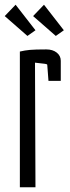

<svg xmlns="http://www.w3.org/2000/svg" viewBox="-39 -792 294 812"><path d="M45 -574Q66 -579 87.5 -581Q109 -583 157 -583Q184 -583 201 -569.5Q218 -556 218 -535V-450H166L161 -516Q161 -519 159.5 -520Q158 -521 152 -522L109 -527L111 0H45ZM-19 -724 27 -772 111 -664 77 -640ZM101 -724 147 -772 231 -664 197 -640Z"/></svg>

Font: Bahianita
Style: Regular
Weight: 400
Designer: Pablo Cosgaya & Dani Raskovsky
Foundry: Pablo Cosgaya & Dani Raskovsky
Version: Version 1.008